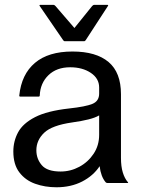

<svg xmlns="http://www.w3.org/2000/svg" viewBox="-20 -755 595 792"><path d="M416 -3Q396 -26.5 391 -69.5Q365 -30 318.8 -6.2Q272.5 17.5 213 17.5Q165.5 17.5 125 3Q84.5 -11.5 59.8 -44Q35 -76.5 35 -130Q35 -173 54.8 -209.5Q74.5 -246 124.5 -271.8Q174.5 -297.5 264.5 -307.5Q333.5 -315 361.2 -326.5Q389 -338 389 -369V-394Q389 -431.5 354.5 -454.5Q320 -477.5 269.5 -477.5Q213.5 -477.5 179.8 -444.8Q146 -412 144 -361Q144 -356.5 139 -356.5H64Q59 -356.5 59.5 -361Q68.5 -448.5 124 -495.5Q179.5 -542.5 279 -542.5Q376.5 -542.5 427.8 -499.2Q479 -456 479 -366.5V-104Q479 -68.5 486.5 -43.8Q494 -19 507.5 -3.5Q510.5 0 506 0H424Q419 0 416 -3ZM130 -135Q130 -100 152.2 -73.8Q174.5 -47.5 230 -47.5Q271 -47.5 307.2 -67Q343.5 -86.5 366.2 -120.8Q389 -155 389 -199V-279Q373 -269.5 345.2 -262.5Q317.5 -255.5 278 -250Q194 -238 162 -207.2Q130 -176.5 130 -135ZM287 -639.5 360 -730Q364 -735 369.5 -735H422Q428.5 -735 425 -730L334 -590Q331 -585 327 -585H247Q243 -585 240 -590L144 -730Q140.5 -735 147 -735H199.5Q205 -735 209 -730Z"/></svg>

Font: MFEK Sans
Style: Regular
Weight: 400
Designer: Owen Earl
Foundry: indestructible type*
Version: Version 0.001; ttfautohint (v1.8.4.7-5d5b)